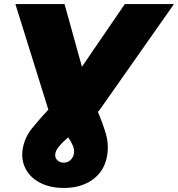

<svg xmlns="http://www.w3.org/2000/svg" viewBox="-20 -720 880 949"><path d="M296 209Q228 209 178.5 183.5Q129 158 106 113Q83 68 93 12Q103 -42 138.5 -86Q174 -130 219 -178L56 -700H299L385 -390L597 -700H840L479 -186Q473 -177 464 -167Q487 -113 503 -59Q519 -5 509 52Q496 125 439 167Q382 209 296 209ZM317 -41Q291 -19 273 2Q255 23 253 42Q251 60 263.5 72Q276 84 295 84Q314 84 327.5 72Q341 60 345 41Q349 22 340.5 1Q332 -20 317 -41Z"/></svg>

Font: Montserrat Black
Style: Italic
Weight: 900
Italic angle: -11.3°
Designer: Julieta Ulanovsky
Foundry: Julieta Ulanovsky
Version: Version 9.000; ttfautohint (v1.8.4.7-5d5b)